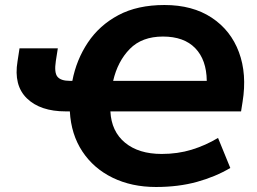

<svg xmlns="http://www.w3.org/2000/svg" viewBox="-20 -736 1025 767"><path d="M603 11Q506 11 430 -26Q354 -63 309 -131Q264 -199 259 -291H243Q141 -291 87.5 -343Q34 -395 50 -491L58 -543H211L203 -492Q196 -446 209.5 -429.5Q223 -413 259 -413H269Q285 -497 331 -566Q377 -635 453 -675.5Q529 -716 637 -716Q749 -716 825.5 -665.5Q902 -615 934.5 -527.5Q967 -440 949 -329L943 -291H421Q425 -211 479.5 -166Q534 -121 626 -121Q690 -121 745.5 -138Q801 -155 851 -185L900 -65Q841 -30 767 -9.5Q693 11 603 11ZM631 -590Q547 -590 498.5 -540.5Q450 -491 432 -413H806Q805 -497 760 -543.5Q715 -590 631 -590Z"/></svg>

Font: Nunito Sans ExtraBold
Style: Italic
Weight: 800
Italic angle: -9°
Designer: Vernon Adams
Foundry: Vernon Adams
Version: Version 3.006; ttfautohint (v1.8.3)